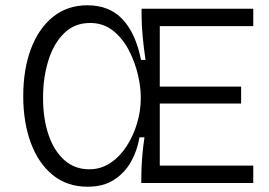

<svg xmlns="http://www.w3.org/2000/svg" viewBox="-20 -693 1018 727"><path d="M312 14Q234 14 179.5 -30.5Q125 -75 96.5 -152.5Q68 -230 68 -329Q68 -430 97 -507.5Q126 -585 180.5 -629Q235 -673 311 -673Q394 -673 444 -620Q494 -567 514 -466H531Q524 -514 520 -556.5Q516 -599 516 -643V-660H939V-594H585V-365H893V-301H585V-66H939V0H515V-17Q515 -54 518 -93.5Q521 -133 527 -173H508Q500 -123 476 -80.5Q452 -38 411.5 -12Q371 14 312 14ZM318 -52Q362 -52 398 -76Q434 -100 459.5 -139.5Q485 -179 499 -226Q513 -273 513 -320V-328Q513 -364 502 -411Q491 -458 468 -502.5Q445 -547 408.5 -576.5Q372 -606 321 -606Q262 -606 222.5 -567Q183 -528 163 -463.5Q143 -399 143 -323Q143 -243 164 -182Q185 -121 224 -86.5Q263 -52 318 -52Z"/></svg>

Font: Bricolage Grotesque 10pt Light
Style: Regular
Weight: 300
Designer: Mathieu Triay
Foundry: Atelier Triay
Version: Version 1.000; ttfautohint (v1.8.4.7-5d5b);gftools[0.9.32]